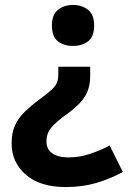

<svg xmlns="http://www.w3.org/2000/svg" viewBox="-20 -565 517 777"><path d="M345 -295V-259Q345 -209 324 -175Q303 -141 252 -104Q207 -72 187.5 -48.5Q168 -25 168 7Q168 39 191.5 55.5Q215 72 257 72Q299 72 340 59Q381 46 424 24L477 131Q428 158 371 175Q314 192 246 192Q142 192 84.5 142Q27 92 27 15Q27 -26 40 -56Q53 -86 79 -111.5Q105 -137 144 -166Q173 -187 189 -202Q205 -217 210.5 -231Q216 -245 216 -266V-295ZM361 -462Q361 -416 336 -397.5Q311 -379 275 -379Q240 -379 215 -397.5Q190 -416 190 -462Q190 -506 215 -525.5Q240 -545 275 -545Q311 -545 336 -525.5Q361 -506 361 -462Z"/></svg>

Font: Noto IKEA Latin
Style: Bold
Weight: 700
Designer: Monotype Design Team
Foundry: Monotype Imaging Inc.
Version: Version 1.0